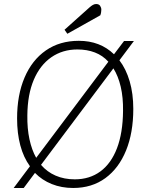

<svg xmlns="http://www.w3.org/2000/svg" viewBox="-20 -921 731 955"><path d="M48 14 129 -94Q97 -138 81 -198Q65 -258 65 -332Q65 -448 102 -535Q139 -622 208 -670Q277 -718 372 -718Q478 -718 547 -651L597 -717H646L574 -621Q607 -578 625 -516.5Q643 -455 643 -379Q643 -261 607 -172.5Q571 -84 504 -35Q437 14 344 14Q286 14 237.5 -5.5Q189 -25 154 -61L98 14ZM352 -29Q426 -29 479.5 -68.5Q533 -108 562 -184Q591 -260 592 -369Q593 -436 580.5 -489.5Q568 -543 544 -581L184 -101Q214 -66 256.5 -47.5Q299 -29 352 -29ZM160 -136 519 -614Q491 -645 452 -660Q413 -675 365 -675Q291 -675 235 -636Q179 -597 148 -524Q117 -451 116 -347Q115 -282 126.5 -228.5Q138 -175 160 -136ZM425 -884Q434 -892 442 -896.5Q450 -901 458 -901Q472 -901 478 -892Q484 -883 484 -873Q484 -868 483 -860.5Q482 -853 479 -845L315 -753L301 -773Z"/></svg>

Font: Literata 18pt ExtraLight
Style: Italic
Weight: 250
Italic angle: -2°
Designer: Latin by Veronika Burian and Jose Scaglione. Greek by Irene Vlachou. Cyrillic by Vera Evstafieva
Foundry: TypeTogether
Version: Version 3.103;gftools[0.9.29]